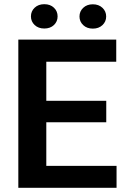

<svg xmlns="http://www.w3.org/2000/svg" viewBox="-20 -901 604 921"><path d="M539.1 -105.5V0H67.9V-710.9H537.6V-605H202.1V-417.5H489.7V-314.5H202.1V-105.5ZM128.4 -822.3Q128.4 -847.2 146.2 -864Q164.1 -880.9 192.4 -880.9Q221.2 -880.9 238.8 -864Q256.3 -847.2 256.3 -822.3Q256.3 -797.9 238.8 -781Q221.2 -764.2 192.4 -764.2Q164.1 -764.2 146.2 -781Q128.4 -797.9 128.4 -822.3ZM361.3 -821.8Q361.3 -846.7 379.2 -863.5Q397 -880.4 425.3 -880.4Q453.6 -880.4 471.4 -863.5Q489.3 -846.7 489.3 -821.8Q489.3 -797.4 471.4 -780.5Q453.6 -763.7 425.3 -763.7Q397 -763.7 379.2 -780.5Q361.3 -797.4 361.3 -821.8Z"/></svg>

Font: Vazirmatn FD SemiBold
Style: Regular
Weight: 600
Designer: Saber Rastikerdar
Foundry: Saber Rastikerdar
Version: Version 33.001